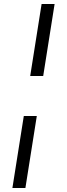

<svg xmlns="http://www.w3.org/2000/svg" viewBox="-20 -740 337 960"><path d="M253 -720 196 -360H131L188 -720ZM164 -160 107 200H42L99 -160Z"/></svg>

Font: Chivo Light Italic
Style: Regular
Weight: 300
Italic angle: -8.05°
Designer: Hector Gatti
Foundry: Omnibus-Type
Version: Version 1.007